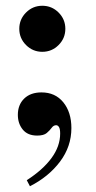

<svg xmlns="http://www.w3.org/2000/svg" viewBox="-20 -463 334 667"><path d="M84 184 73 163Q129 127 159 86Q189 45 189 1Q189 -15 185 -21.5Q181 -28 175 -28Q166 -28 159.5 -19Q153 -10 142.5 -1Q132 8 109 8Q76 8 59 -13Q42 -34 42 -64Q42 -99 64 -120.5Q86 -142 124 -142Q172 -142 200 -107.5Q228 -73 228 -18Q228 46 188.5 98.5Q149 151 84 184ZM127 -283Q94 -283 70.5 -306.5Q47 -330 47 -363Q47 -396 70.5 -419.5Q94 -443 127 -443Q160 -443 183.5 -419.5Q207 -396 207 -363Q207 -330 183.5 -306.5Q160 -283 127 -283Z"/></svg>

Font: Libre Bodoni Medium
Style: Regular
Weight: 500
Designer: Pablo Impallari, Rodrigo Fuenzalida
Foundry: Impallari Type
Version: Version 2.005;gftools[0.9.23]